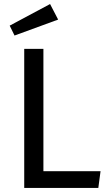

<svg xmlns="http://www.w3.org/2000/svg" viewBox="-20 -931 538 951"><path d="M228 -911 28 -804 52 -755 268 -834ZM195 -689H100V0H467L478 -83H195Z"/></svg>

Font: FiraGO Unicode
Style: Regular
Weight: 400
Designer: bBox Type
Foundry: bBox Type GmbH
Version: Version 1.001;PS 001.001;hotconv 1.0.88;makeotf.lib2.5.64775